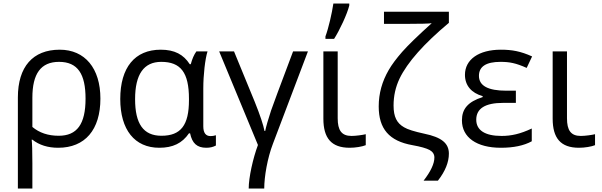

<svg xmlns="http://www.w3.org/2000/svg" viewBox="-20 -826 3403 1086"><path d="M159.2 -36.1C161.6 -16.1 163.1 28.3 163.1 97.2V240.2H81.1V-274.9C81.1 -448.2 165.5 -544.9 317.9 -544.9C460.4 -544.9 547.9 -439.9 547.9 -268.1C547.9 -91.8 460.9 9.8 309.1 9.8C251 9.8 202.1 -5.4 163.1 -36.1ZM163.1 -107.9C202.6 -74.7 252.4 -58.1 312 -58.1C415.5 -58.1 463.9 -123.5 463.9 -268.1C463.9 -407.2 419.9 -476.1 314 -476.1C210.9 -476.1 163.1 -409.2 163.1 -272.9Z M1059.1 -462.9C1066.9 -492.7 1077.6 -517.1 1090.8 -535.2H1153.8C1140.1 -492.2 1129.9 -401.9 1129.9 -326.2V-111.8C1129.9 -74.7 1143.6 -56.2 1170.9 -56.2C1180.2 -56.2 1190.4 -57.6 1201.2 -61V-2.9C1186 5.4 1168 9.8 1147 9.8C1094.2 9.8 1066.9 -15.6 1055.2 -71.8H1048.8C1010.3 -15.6 957.5 9.8 880.9 9.8C741.7 9.8 660.2 -91.8 660.2 -266.1C660.2 -444.3 742.7 -544.9 889.2 -544.9C967.8 -544.9 1018.1 -517.6 1053.2 -462.9ZM1048.8 -267.1C1048.8 -416 1002 -476.1 892.1 -476.1C793.5 -476.1 744.1 -405.8 744.1 -265.1C744.1 -127 790 -58.1 893.1 -58.1C1002.9 -58.1 1048.8 -117.7 1048.8 -259.8Z M1386.7 240.2C1386.7 177.7 1411.1 68.4 1439 -5.9L1219.7 -535.2H1303.7L1420.9 -250C1451.7 -173.3 1469.7 -118.7 1476.1 -85H1480C1483.4 -104.5 1499 -158.7 1513.2 -200.7C1520 -221.7 1561.5 -333 1637.7 -535.2H1721.7L1523.9 -13.2C1492.7 67.4 1474.6 173.3 1474.6 240.2Z M1820.8 -606V-620.1C1838.4 -667 1857.9 -752.9 1865.7 -806.2H1955.6V-794.9C1943.8 -746.6 1901.4 -655.3 1869.6 -606ZM1809.1 -535.2H1890.1V-157.2C1890.1 -89.4 1911.6 -57.1 1968.3 -57.1C1992.2 -57.1 2031.2 -62.5 2048.8 -66.9V-4.9C2028.8 3.4 1990.7 9.8 1958 9.8C1854 9.8 1809.1 -44.9 1809.1 -154.8Z M2151.9 -690.9V-759.8H2519V-696.8C2378.9 -579.6 2284.7 -474.6 2239.7 -380.9C2217.3 -333.5 2206.1 -283.2 2206.1 -229C2206.1 -165 2224.6 -129.4 2265.6 -106C2285.6 -93.8 2323.7 -82 2379.9 -69.8C2477.1 -49.8 2519 -16.1 2519 43C2519 91.3 2498.5 142.6 2457 195.8H2376C2416.5 143.6 2437 99.6 2437 64.9C2437 46.9 2428.2 32.7 2410.2 22.5C2392.1 12.7 2359.4 3.4 2313 -4.9C2180.7 -28.3 2122.1 -97.7 2122.1 -224.1C2122.1 -298.3 2141.6 -365.7 2178.2 -429.2C2196.3 -460.9 2222.2 -495.1 2254.9 -532.7C2287.6 -569.8 2343.3 -624 2421.9 -694.8C2408.7 -692.4 2358.4 -690.9 2270 -690.9Z M2897.9 -313V-244.1H2825.7C2724.6 -244.1 2673.8 -212.4 2673.8 -148.9C2673.8 -90.3 2721.7 -57.1 2816.9 -57.1C2871.6 -57.1 2922.9 -68.4 2987.8 -99.1V-26.9C2943.4 -2.4 2884.8 9.8 2813 9.8C2676.3 9.8 2592.8 -48.8 2592.8 -145C2592.8 -209 2625.5 -250 2710 -276.9V-282.2C2646 -300.3 2609.9 -342.8 2609.9 -402.8C2609.9 -489.3 2688 -544.9 2813 -544.9C2876 -544.9 2924.8 -536.1 2989.7 -506.8L2959 -441.9C2897.9 -469.2 2862.3 -476.1 2811 -476.1C2729.5 -476.1 2689 -449.7 2689 -397C2689 -340.8 2740.7 -313 2843.8 -313Z M3106 -535.2H3187V-157.2C3187 -89.4 3208.5 -57.1 3265.1 -57.1C3289.1 -57.1 3328.1 -62.5 3345.7 -66.9V-4.9C3325.7 3.4 3287.6 9.8 3254.9 9.8C3150.9 9.8 3106 -44.9 3106 -154.8Z"/></svg>

Font: OpenSansEmoji
Style: Regular
Weight: 400
Foundry: MorbZ
Version: Version 1.000;PS 001.000;hotconv 1.0.70;makeotf.lib2.5.58329